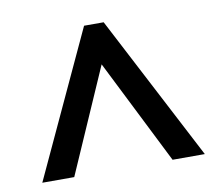

<svg xmlns="http://www.w3.org/2000/svg" viewBox="-59 -787 689 598"><g transform="rotate(-10 286.0 -488.5)"><path d="M29 -259H130L275 -590L441 -259H543L304 -718H242Z"/></g></svg>

Font: Noto Sans Tai Tham SemiBold
Style: Regular
Weight: 600
Designer: Monotype Design Team 2013. Revised by David WIlliams 2020
Foundry: Monotype Imaging Inc.
Version: Version 2.002